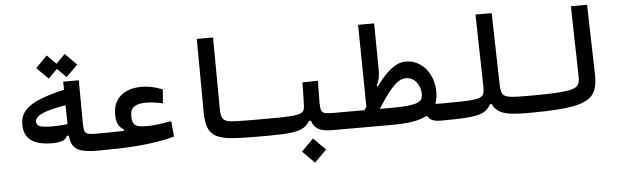

<svg xmlns="http://www.w3.org/2000/svg" viewBox="-53 -892 4209 1303"><g transform="rotate(-5 2051.0 -240.0)"><path d="M280.3 -73.7Q217.8 -73.7 175 -88.9Q132.3 -104 110.6 -136Q88.9 -168 88.9 -219.2Q88.9 -275.9 124.5 -314.7Q160.2 -353.5 231.9 -381.3Q303.7 -409.2 411.6 -433.1L419.9 -328.1Q333 -313.5 281.2 -298.8Q229.5 -284.2 206.5 -267.6Q183.6 -251 183.6 -230Q183.6 -204.1 208.7 -195.8Q233.9 -187.5 293.5 -187.5Q310.1 -187.5 331.8 -188.7Q353.5 -189.9 375.5 -191.7Q397.5 -193.4 414.1 -195.3L418.9 -115.2H383.8Q373 -91.3 347.7 -82.5Q322.3 -73.7 280.3 -73.7ZM580.1 3.4Q509.3 3.4 469.2 -9.5Q429.2 -22.5 412.8 -53.7Q396.5 -85 395.5 -139.6L390.6 -483.4H497.1L499 -181.6Q499.5 -150.4 505.9 -135.5Q512.2 -120.6 530.8 -116.5Q549.3 -112.3 585.9 -112.3Q606.4 -112.3 614.5 -100.1Q622.6 -87.9 622.6 -59.1Q622.6 -28.8 613.8 -12.7Q605 3.4 580.1 3.4ZM417 -512.7 338.4 -590.8 417 -669.9 495.6 -590.8ZM294.9 -512.7 216.3 -590.8 294.9 -669.9 373.5 -590.8Z M577.6 3.4 585.9 -112.3Q649.4 -112.3 689.5 -112.8Q729.5 -113.3 758.3 -114.7Q787.1 -116.2 816.4 -118.2L817.9 -87.9L772.9 -102.1V-125Q758.3 -132.8 746.8 -145.5Q735.4 -158.2 728.8 -179Q722.2 -199.7 722.2 -230Q722.2 -285.6 746.1 -324Q770 -362.3 814 -382.3Q857.9 -402.3 917 -402.3Q952.6 -402.3 990.2 -394Q1027.8 -385.7 1060.1 -372.1L1051.8 -277.8Q1023.9 -284.2 995.6 -288.3Q967.3 -292.5 937 -292.5Q884.3 -292.5 857.4 -274.2Q830.6 -255.9 830.6 -212.4Q830.6 -178.7 839.8 -161.6Q849.1 -144.5 872.1 -138.9Q895 -133.3 934.6 -133.3Q962.4 -133.3 1004.4 -138.4Q1046.4 -143.6 1098.1 -151.9L1107.4 -46.9Q1049.8 -30.8 988 -21Q926.3 -11.2 860.4 -5.9Q794.4 -0.5 723.9 1.5Q653.3 3.4 577.6 3.4Z M1752 3.4Q1706.5 3.4 1664.3 3.4Q1622.1 3.4 1582.8 2.4Q1543.5 1.5 1506.8 -1Q1436.5 -5.9 1396.5 -25.1Q1356.4 -44.4 1339.6 -84.2Q1322.8 -124 1322.3 -191.4L1319.3 -693.4H1430.2L1433.1 -218.8Q1433.1 -177.2 1439.7 -155.5Q1446.3 -133.8 1465.1 -125.2Q1483.9 -116.7 1521 -114.7Q1553.7 -113.3 1590.3 -112.8Q1627 -112.3 1668.7 -112.3Q1710.4 -112.3 1757.8 -112.3Q1772.9 -112.3 1779.8 -97.7Q1786.6 -83 1786.6 -57.1Q1786.6 -27.8 1777.8 -12.2Q1769 3.4 1752 3.4Z M1752 3.4 1757.8 -112.3Q1842.8 -112.3 1892.1 -114.7Q1941.4 -117.2 1965.3 -124.3Q1989.3 -131.3 1996.6 -145Q2003.9 -158.7 2004.4 -181.6L2008.3 -336.9L2113.3 -338.9L2111.3 -187.5Q2111.3 -153.8 2104.2 -132.6Q2097.2 -111.3 2086.9 -97.9Q2076.7 -84.5 2064.9 -72.8H2028.3Q2013.7 -44.4 1985.4 -27.6Q1957 -10.7 1902.1 -3.7Q1847.2 3.4 1752 3.4ZM2337.9 3.4Q2309.6 3.4 2281.7 3.4Q2253.9 3.4 2227.8 3.4Q2201.7 3.4 2179.2 3.4Q2128.9 3.4 2099.4 -8.5Q2069.8 -20.5 2055.4 -44.2Q2041 -67.9 2035.6 -102.1L2111.3 -187.5Q2111.3 -153.8 2117.2 -137.9Q2123 -122.1 2140.4 -117.2Q2157.7 -112.3 2193.4 -112.3Q2230 -112.3 2264.9 -112.3Q2299.8 -112.3 2343.8 -112.3Q2362.3 -112.3 2371.3 -98.6Q2380.4 -85 2380.4 -62Q2380.4 -25.4 2367.9 -11Q2355.5 3.4 2337.9 3.4ZM2045.9 212.9 1963.9 130.9 2045.9 48.3 2127.9 130.9Z M2924.3 3.4Q2886.7 3.4 2865.2 -5.1Q2843.8 -13.7 2832.5 -35.2L2787.1 -35.6L2829.6 -125.5Q2858.9 -116.7 2881.8 -114.5Q2904.8 -112.3 2929.7 -112.3Q2949.7 -112.3 2959 -101.1Q2968.3 -89.8 2968.3 -62.5Q2968.3 -27.8 2956.8 -12.2Q2945.3 3.4 2924.3 3.4ZM2336.9 3.4 2343.8 -112.3H2596.7Q2665.5 -112.3 2707.5 -116.9Q2749.5 -121.6 2771.2 -130.9Q2793 -140.1 2800.5 -153.6Q2808.1 -167 2808.1 -184.1Q2808.1 -208 2801.3 -229.5Q2794.4 -251 2781.5 -268.1Q2768.6 -285.2 2750 -294.7Q2731.4 -304.2 2708.5 -304.2Q2673.3 -304.2 2638.4 -272.9Q2603.5 -241.7 2565.4 -187.3Q2527.3 -132.8 2481.9 -61.5L2403.8 -102.1Q2471.7 -208 2523.9 -277.6Q2576.2 -347.2 2622.8 -381.8Q2669.4 -416.5 2719.7 -416.5Q2758.8 -416.5 2792.7 -400.1Q2826.7 -383.8 2852.3 -353.8Q2877.9 -323.7 2892.6 -282.5Q2907.2 -241.2 2907.2 -190.9Q2907.2 -126 2878.2 -82.8Q2849.1 -39.6 2780.3 -18.1Q2711.4 3.4 2590.8 3.4ZM2426.3 -91.8 2418 -693.4H2527.3L2530.8 -377.9Q2531.2 -346.2 2525.9 -320.8Q2520.5 -295.4 2507.8 -269.5L2529.8 -254.4Z M2923.8 3.4Q2909.7 3.4 2902.6 -11.5Q2895.5 -26.4 2895.5 -57.1Q2895.5 -89.4 2905.3 -100.8Q2915 -112.3 2929.7 -112.3Q3016.1 -112.3 3071.8 -113.5Q3127.4 -114.7 3159.7 -119.4Q3191.9 -124 3206.8 -133.5Q3221.7 -143.1 3225.3 -159.4Q3229 -175.8 3228.5 -201.2L3217.8 -693.4H3328.1L3339.8 -204.1Q3340.8 -173.8 3345.7 -155.5Q3350.6 -137.2 3367.4 -127.7Q3384.3 -118.2 3419.4 -115.2Q3454.6 -112.3 3515.6 -112.3Q3552.2 -112.3 3552.2 -58.6Q3552.2 -24.4 3541.3 -10.5Q3530.3 3.4 3509.8 3.4Q3445.8 3.4 3401.4 -2Q3356.9 -7.3 3327.6 -22.2Q3298.3 -37.1 3282 -64.2Q3265.6 -91.3 3258.8 -134.8L3307.6 -158.2L3290 -78.1H3262.2Q3249 -53.2 3229 -37.1Q3209 -21 3173.1 -12.2Q3137.2 -3.4 3077.1 0Q3017.1 3.4 2923.8 3.4Z M3509.8 3.4Q3495.6 3.4 3488.5 -11.5Q3481.4 -26.4 3481.4 -57.1Q3481.4 -89.4 3491.2 -100.8Q3501 -112.3 3515.6 -112.3Q3618.7 -112.3 3686 -114.7Q3753.4 -117.2 3792.7 -123.5Q3832 -129.9 3850.3 -141.1Q3868.7 -152.3 3873.8 -170.2Q3878.9 -188 3878.4 -212.4L3867.7 -693.4H3978L3990.2 -217.8Q3991.2 -165.5 3981.2 -127.7Q3971.2 -89.8 3942.6 -64.5Q3914.1 -39.1 3860.4 -24.2Q3806.6 -9.3 3720.7 -2.9Q3634.8 3.4 3509.8 3.4Z"/></g></svg>

Font: Cascadia Mono Medium
Style: Regular
Weight: 500
Monospace: yes
Designer: Aaron Bell
Foundry: Saja Typeworks
Version: Version 2407.024